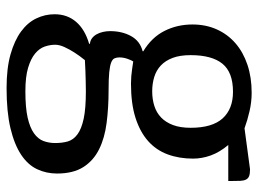

<svg xmlns="http://www.w3.org/2000/svg" viewBox="-120 -439 778 578"><g transform="rotate(90 269.0 -150.0)"><path d="M489.7 -513.7Q502.9 -513.7 510 -511Q517.1 -508.3 520.5 -501.7Q523.9 -495.1 524.4 -484.4Q524.9 -473.6 524.9 -457V-448.2H416.5Q438.5 -421.9 448 -395.3Q457.5 -368.7 457.5 -342.3Q457.5 -300.3 444.8 -265.9Q432.1 -231.4 404.8 -207Q377.4 -182.6 334.7 -168.9Q292 -155.3 231.9 -155.3Q221.2 -155.3 209.5 -156.2Q197.8 -157.2 188 -158.7Q176.3 -160.2 165 -162.1Q161.1 -155.8 158.7 -148.9Q156.2 -143.1 154.5 -135.7Q152.8 -128.4 152.8 -120.6Q152.8 -112.3 155.5 -106Q158.2 -99.6 168.2 -95.7Q178.2 -91.8 197.8 -89.8Q217.3 -87.9 251 -87.9Q303.7 -87.9 349.6 -82Q395.5 -76.2 429.4 -59.3Q463.4 -42.5 482.9 -12Q502.4 18.6 502.4 67.4Q502.4 99.6 489.3 127.4Q476.1 155.3 445.6 175.5Q415 195.8 366 207.5Q316.9 219.2 245.1 219.2Q185.5 219.2 143.6 207.3Q101.6 195.3 74.7 175.5Q47.9 155.8 35.4 129.6Q22.9 103.5 22.9 74.7Q22.9 36.6 45.7 10Q68.4 -16.6 111.8 -29.3V-31.7Q102.1 -32.7 95 -38.1Q87.9 -43.5 83.3 -51.8Q78.6 -60.1 76.2 -70.6Q73.7 -81.1 73.7 -92.3Q73.7 -128.4 88.6 -155.5Q103.5 -182.6 134.3 -190.4V-192.4Q92.8 -217.3 73.2 -255.9Q53.7 -294.4 53.7 -340.3Q53.7 -380.9 68.6 -413.8Q83.5 -446.8 110.4 -470Q137.2 -493.2 175 -505.9Q212.9 -518.6 259.3 -518.6Q287.1 -518.6 314.7 -512.2Q342.3 -505.9 366.2 -497.1ZM410.6 72.8Q410.6 51.8 405.8 34.9Q400.9 18.1 384.5 5.9Q368.2 -6.3 337.4 -12.9Q306.6 -19.5 254.9 -19.5Q239.7 -19.5 223.4 -19Q207 -18.6 192.9 -18.1Q176.8 -17.1 161.1 -16.6Q147.9 -0.5 137.7 15.6Q128.9 29.3 121.8 44.7Q114.7 60.1 114.7 72.8Q114.7 88.4 120.1 104.2Q125.5 120.1 140.9 133.1Q156.2 146 183.6 154.3Q210.9 162.6 254.9 162.6Q303.7 162.6 334 155.8Q364.3 148.9 381.3 136.7Q398.4 124.5 404.5 108.2Q410.6 91.8 410.6 72.8ZM364.7 -335Q364.7 -399.9 336.4 -431.2Q308.1 -462.4 256.3 -462.4Q197.8 -462.4 171.9 -430.7Q146 -398.9 146 -335Q146 -302.7 154.3 -280.8Q162.6 -258.8 177.2 -245.1Q191.9 -231.4 211.9 -225.3Q231.9 -219.2 254.9 -219.2Q278.8 -219.2 298.8 -225.6Q318.8 -231.9 333.5 -245.8Q348.1 -259.8 356.4 -281.7Q364.7 -303.7 364.7 -335Z"/></g></svg>

Font: Tienne
Style: Regular
Weight: 400
Designer: vernon adams
Foundry: vernon adams
Version: Version 1.001